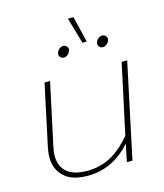

<svg xmlns="http://www.w3.org/2000/svg" viewBox="-114 -838 801 938"><g transform="rotate(-15 286.5 -368.5)"><path d="M318 -752H346L378 -620H356ZM228 -601Q230 -612 240 -620.5Q250 -629 261 -629Q272 -629 279 -620.5Q286 -612 284 -601Q281 -590 271 -581.5Q261 -573 250 -573Q239 -573 232 -581.5Q225 -590 228 -601ZM425 -601Q427 -612 437 -620.5Q447 -629 458 -629Q469 -629 476 -620.5Q483 -612 481 -601Q478 -590 468 -581.5Q458 -573 447 -573Q436 -573 429 -581.5Q422 -590 425 -601ZM55 -121Q55 -141 60 -166L127 -480H155L88 -168Q82 -143 82 -120Q82 -68 115.5 -38.5Q149 -9 219 -9Q282 -9 335.5 -37Q389 -65 441 -127L517 -480H545L443 0H415L433 -89Q342 15 214 15Q135 15 95 -22.5Q55 -60 55 -121Z"/></g></svg>

Font: Prompt Thin
Style: Italic
Weight: 250
Italic angle: -12°
Designer: Katatrad Team
Foundry: CadsonDemak
Version: Version 1.001